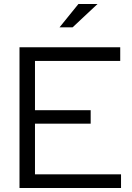

<svg xmlns="http://www.w3.org/2000/svg" viewBox="-20 -935 656 955"><path d="M77 0V-700H578V-632H154V-387H431V-320H154V-68H582V0ZM276 -799 370 -915H465L341 -799Z"/></svg>

Font: Red Hat Display
Style: Regular
Weight: 300
Designer: Pentagram, MCKL
Foundry: Pentagram, MCKL
Version: Version 1.023